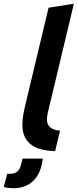

<svg xmlns="http://www.w3.org/2000/svg" viewBox="-72 -796 414 1024"><path d="M222 10Q154 8 116 -11Q78 -30 62 -62Q46 -94 47.5 -135.5Q49 -177 60 -223L187 -755L322 -776L187 -212Q181 -190 179 -170.5Q177 -151 182 -136.5Q187 -122 202.5 -112Q218 -102 248 -99ZM0 208Q-13 208 -26 206.5Q-39 205 -52 201L-33 130Q-29 131 -26 131Q-23 131 -20 131Q6 131 19 120Q32 109 38 90Q44 71 48 50H156Q150 106 127.5 141Q105 176 72 192Q39 208 0 208Z"/></svg>

Font: Ubuntu Sans
Style: Bold Italic
Weight: 700
Italic angle: -13.5°
Designer: Dalton Maag Ltd
Foundry: Dalton Maag Ltd
Version: Version 1.006